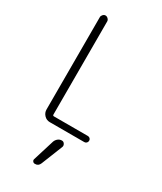

<svg xmlns="http://www.w3.org/2000/svg" viewBox="-243 -816 985 1166"><g transform="rotate(30 250.0 -232.5)"><path d="M164.1 0Q140.6 0 124.5 -17.1Q108.4 -34.2 108.4 -56.6V-704.1Q108.4 -713.9 116.2 -722.2Q124 -730.5 133.8 -730.5Q143.6 -730.5 151.9 -722.2Q160.2 -713.9 160.2 -704.1V-51.8Q160.2 -43 168 -43H406.2Q415 -43 421.4 -37.1Q427.7 -31.2 427.7 -22Q427.7 -12.7 421.4 -6.3Q415 0 406.2 0ZM240.2 92.8Q245.1 79.1 256.8 69.3Q268.6 59.6 284.2 59.6Q295.9 59.6 302.7 70.3Q309.6 81.1 305.7 91.8L246.1 241.2Q236.3 265.6 211.9 264.6Q202.1 264.6 196.8 257.3Q191.4 250 194.3 241.2Z"/></g></svg>

Font: Rounded Mgen+ 1mn light
Style: Regular
Weight: 200
Designer: [Source Han Sans]
Ryoko NISHIZUKA  (kana & ideographs); Paul D. Hunt (Latin, Greek & Cyrillic); Wenlong ZHANG  (bopomofo
Version: Version 1.059.20150602